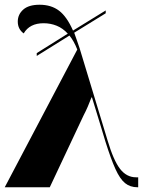

<svg xmlns="http://www.w3.org/2000/svg" viewBox="-26 -790 606 810"><path d="M300 -581Q286 -617 267 -640L129 -554V-566L260 -648Q239 -671 213 -681.5Q187 -692 158 -692Q99 -692 74 -649Q49 -667 49 -699Q49 -729 72 -749.5Q95 -770 141 -770Q190 -770 223 -745Q256 -720 282 -661L420 -746V-734L287 -652Q292 -638 298 -621Q304 -604 310 -586L428 -197Q453 -113 480.5 -77.5Q508 -42 548 -42H557V0H554Q523 0 501.5 -17.5Q480 -35 461 -77Q442 -119 419 -192Q412 -216 396 -268Q380 -320 362 -379H360Q352 -358 344 -339.5Q336 -321 327 -304L184 0H-6Z"/></svg>

Font: Noto Serif Display SemiCondensed Black
Style: Regular
Weight: 900
Width: 4
Designer: Monotype Design Team
Foundry: Monotype Imaging Inc.
Version: Version 2.009